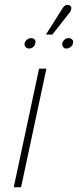

<svg xmlns="http://www.w3.org/2000/svg" viewBox="-20 -791 329 811"><path d="M129 -608Q132 -618 126.5 -624Q121 -630 112 -630Q103 -630 94.5 -624Q86 -618 84 -608Q82 -599 88 -592.5Q94 -586 103 -586Q112 -586 120 -592.5Q128 -599 129 -608ZM288 -608Q291 -618 285 -624Q279 -630 269 -630Q260 -630 253 -624Q246 -618 243 -608Q242 -599 246.5 -592.5Q251 -586 260 -586Q270 -586 278.5 -592.5Q287 -599 288 -608ZM275 -739Q279 -745 280.5 -750.5Q282 -756 281 -760.5Q280 -765 275 -768Q270 -771 264.5 -770.5Q259 -770 253.5 -766.5Q248 -763 245 -757L174 -645H201ZM38 0H69L176 -501H145Z"/></svg>

Font: Advent Pro ExtraLight
Style: Italic
Weight: 250
Italic angle: -12°
Version: Version 3.000